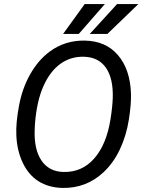

<svg xmlns="http://www.w3.org/2000/svg" viewBox="-20 -922 712 952"><path d="M58.1 0ZM289.6 9.8Q221.7 8.3 171.6 -22.9Q121.6 -54.2 92.8 -115Q64 -175.8 61 -251.5Q58.1 -310.5 74.2 -397.5Q90.3 -484.4 129.9 -554.2Q169.4 -624 226.1 -666Q302.7 -722.7 400.9 -720.7Q504.9 -718.8 564.9 -648.7Q625 -578.6 629.4 -459Q631.3 -407.7 618.9 -328.6Q606.4 -249.5 574.5 -181.6Q542.5 -113.8 493.2 -67.9Q407.2 12.2 289.6 9.8ZM539.1 -436.5Q542 -532.7 505.4 -585.7Q468.8 -638.7 396.5 -640.6Q331.1 -642.6 279.5 -605.5Q228 -568.4 195.1 -494.4Q162.1 -420.4 153.3 -307.1L151.9 -275.4Q148.9 -179.7 186 -125.5Q223.1 -71.3 293.9 -69.3Q386.2 -66.9 447 -136Q507.8 -205.1 527.8 -330.1Q537.6 -391.6 539.1 -436.5ZM560.5 -901.9H666L512.7 -753.9H425.3ZM399.9 -901.9H500L370.6 -753.9H293Z"/></svg>

Font: Roboto
Style: Italic
Weight: 400
Italic angle: -12°
Designer: Google
Version: Version 2.134; 2016; ttfautohint (v1.6)